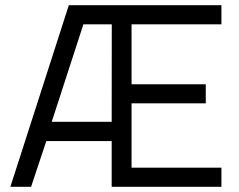

<svg xmlns="http://www.w3.org/2000/svg" viewBox="-20 -716 916 736"><path d="M19.8 0 243.8 -696H828.8V-622.6H484.3V-392.9H768.8V-319.9H484.3V-73.4H828.8V0H408.1V-175.2H157.5L99.2 0ZM178.3 -249H408.1L408.5 -622.6H299.6Z"/></svg>

Font: Titillium Web
Style: Bold
Weight: 700
Designer: Mohamed Gaber, Accademia di Belle Arti di Urbino
Foundry: Kief Type Foundry, Accademia di Belle Arti di Urbino
Version: Version 3.000